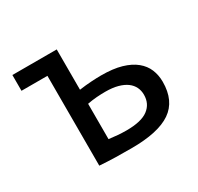

<svg xmlns="http://www.w3.org/2000/svg" viewBox="-106 -573 728 705"><g transform="rotate(-30 258.5 -221.0)"><path d="M208.5 -66.4Q227.1 -64 245.4 -62.5Q263.7 -61 282.2 -61Q345.2 -61 374 -82.8Q402.8 -104.5 402.8 -142.6Q402.8 -160.2 395.8 -174.8Q388.7 -189.5 374.3 -200.2Q359.9 -210.9 337.6 -217Q315.4 -223.1 284.7 -223.1Q267.6 -223.1 248.3 -221.7Q229 -220.2 208.5 -216.3ZM208.5 -275.9Q236.3 -279.8 260 -281.2Q283.7 -282.7 301.3 -282.7Q352.1 -282.7 387.2 -272.5Q422.4 -262.2 444.3 -244.1Q466.3 -226.1 476.3 -201.9Q486.3 -177.7 486.3 -149.4Q486.3 -68.8 432.6 -32Q378.9 4.9 265.6 4.9Q230.5 4.9 197.3 4.2Q164.1 3.4 130.4 1V-379.9H20.5V-446.8H208.5Z"/></g></svg>

Font: PT Astra Sans
Style: Regular
Weight: 400
Designer: A.Korolkova, I. Chaeva
Foundry: ParaType Ltd
Version: Version 1.001; ttfautohint (v1.6)